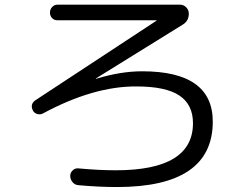

<svg xmlns="http://www.w3.org/2000/svg" viewBox="-20 -752 1040 805"><path d="M160.2 -276.4Q149.4 -270.5 136.7 -273.9Q124 -277.3 118.2 -288.1Q104.5 -315.4 128.9 -332L635.7 -665Q636.7 -665 636.7 -666L635.7 -667H220.7Q207 -667 198.2 -676.3Q189.5 -685.5 189.5 -699.2Q189.5 -712.9 198.7 -722.7Q208 -732.4 220.7 -732.4H735.4Q749 -732.4 759.8 -722.2Q770.5 -711.9 771.5 -698.2Q773.4 -664.1 744.1 -647.5L381.8 -422.9V-421.9H383.8Q486.3 -453.1 576.2 -453.1Q872.1 -453.1 872.1 -242.2Q872.1 32.2 470.7 32.2Q394.5 32.2 308.6 24.4Q293.9 23.4 284.2 11.7Q274.4 0 274.4 -14.6Q274.4 -28.3 285.2 -38.1Q295.9 -47.9 309.6 -45.9Q394.5 -38.1 465.8 -38.1Q789.1 -38.1 789.1 -235.4Q789.1 -313.5 731.9 -351.6Q674.8 -389.6 551.8 -389.6Q372.1 -390.6 160.2 -276.4Z"/></svg>

Font: Rounded Mgen+ 1m regular
Style: Regular
Weight: 400
Designer: [Source Han Sans]
Ryoko NISHIZUKA  (kana & ideographs); Paul D. Hunt (Latin, Greek & Cyrillic); Wenlong ZHANG  (bopomofo
Version: Version 1.059.20150602